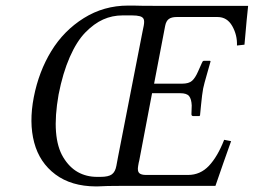

<svg xmlns="http://www.w3.org/2000/svg" viewBox="-20 -666 909 688"><path d="M328.1 -32.2H339.8Q368.7 -32.2 380.9 -41.3Q393.1 -50.3 397 -71.8Q397.9 -76.7 399.9 -87.4Q401.9 -98.1 402.8 -103L488.8 -543Q489.7 -547.9 491.9 -558.6Q494.1 -569.3 495.1 -574.2Q498 -589.8 494.9 -597.4Q491.7 -605 481 -607.9Q470.7 -610.8 453.1 -610.8H418.9Q382.3 -610.8 349.6 -596.2Q316.9 -581.5 285.9 -549.8Q254.9 -518.1 230 -461.4Q205.1 -404.8 189.9 -327.1Q176.3 -249.5 180.7 -193.6Q185.1 -137.7 206.8 -102.1Q228.5 -66.4 259 -49.3Q289.6 -32.2 328.1 -32.2ZM532.2 -366.2H632.8Q656.7 -366.2 668.2 -376.5Q679.7 -386.7 689.9 -410.2Q691.9 -415 696.5 -425Q701.2 -435.1 703.1 -439.9L706.1 -445.8Q708.5 -448.2 710.9 -448.2H731.9Q733.4 -448.2 734.1 -446.8Q734.9 -445.3 733.9 -443.8Q730.5 -430.7 721.2 -398.9Q711.9 -367.2 708 -349.1Q704.1 -328.1 700.7 -292.5Q697.3 -256.8 696.8 -252.9Q696.3 -252.4 695.8 -251.5Q695.3 -250.5 694.8 -250H672.9Q666 -250 666 -256.8Q666 -261.7 666.5 -272.5Q667 -283.2 667 -288.1Q666 -311 657.7 -321.5Q649.4 -332 626 -332H524.9L479 -90.8Q477.1 -84.5 475.1 -71.8Q471.7 -52.7 478.8 -45.9Q485.8 -39.1 502.9 -39.1H653.8Q697.8 -39.1 728.8 -72Q759.8 -105 783.2 -165Q787.1 -164.1 795.7 -162.6Q804.2 -161.1 808.1 -160.2Q798.3 -133.8 779.8 -80.3Q761.2 -26.9 752 0H421.9Q358.4 0 328.1 2H323.2Q235.4 1.5 178.5 -41Q121.6 -83.5 102.5 -155.3Q83.5 -227.1 101.1 -317.9Q119.1 -409.7 163.8 -482.9Q208.5 -556.2 280.3 -601.1Q352.1 -646 439 -646H458Q480 -645 547.9 -645H869.1Q868.2 -636.2 866.5 -618.9Q864.7 -601.6 863.8 -592.8Q862.3 -578.1 859.9 -549.1Q857.4 -520 856 -505.9L829.1 -502.9Q830.6 -540 812.3 -572.5Q793.9 -605 759.8 -605H612.8Q594.7 -605 585 -597.9Q575.2 -590.8 571.8 -573.2Z"/></svg>

Font: Common Serif
Style: Italic
Weight: 400
Italic angle: -12°
Designer: Philipp H. Poll, Khaled Hosny
Foundry: Stefan Peev, Context Ltd.
Version: Version 1.026